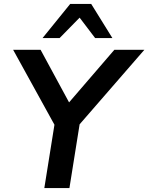

<svg xmlns="http://www.w3.org/2000/svg" viewBox="-20 -959 756 979"><path d="M206 0 264 -363 278 -286 47 -705H187L343 -417H315L563 -705H716L352 -286L392 -363L334 0ZM197 -765 338 -939H445L553 -765H465L386 -869L284 -765Z"/></svg>

Font: Nunito Sans 12pt ExtraLight
Style: Italic
Weight: 200
Italic angle: -9°
Designer: Vernon Adams
Foundry: Vernon Adams
Version: Version 3.101;gftools[0.9.27]